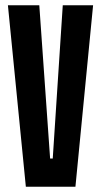

<svg xmlns="http://www.w3.org/2000/svg" viewBox="-20 -708 383 728"><path d="M78 0 10 -688H129L170 -107H180L218 -688H333L266 0Z"/></svg>

Font: Saira UltraCondensed ExtraBold
Style: Regular
Weight: 800
Width: 1
Designer: Hector Gatti with collaboration of the Omnibus-Type team
Foundry: Omnibus-Type
Version: Version 1.101